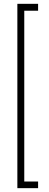

<svg xmlns="http://www.w3.org/2000/svg" viewBox="-20 -770 254 1004"><path d="M106.9 -713.9V179.2H179.2V213.9H70.8V-750H179.2V-713.9Z"/></svg>

Font: Rawengulk
Style: Regular
Weight: 400
Version: Version 0.92